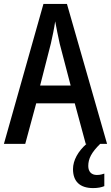

<svg xmlns="http://www.w3.org/2000/svg" viewBox="-20 -735 567 981"><path d="M418 0H422C379 38 353 84 353 129C353 191 387 226 456 226C480 226 499 222 513 216V152C504 155 492 159 475 159C447 159 431 142 431 113C431 76 447 44 492 0H527L322 -715H202L0 0H109L165 -207H362ZM285 -512 341 -298H185L240 -513C248 -548 257 -591 262 -626C267 -595 278 -546 285 -512Z"/></svg>

Font: Noto Sans Lao Looped Condensed Medium
Style: Regular
Weight: 500
Width: 3
Designer: Mark Frömberg, Ben Mitchell
Foundry: The Fontpad Ltd
Version: Version 1.002